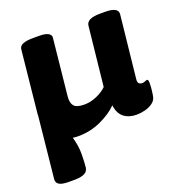

<svg xmlns="http://www.w3.org/2000/svg" viewBox="-132 -635 889 952"><g transform="rotate(-20 312.5 -159.5)"><path d="M194 9Q177 9 163 7Q177 55 176.5 98Q176 141 173 168Q169 206 100 206H70Q34 206 19 196.5Q4 187 6 168L39 -154Q39 -158 39 -162L73 -493Q76 -525 146 -525H179Q212 -525 227 -516Q242 -507 240 -493L209 -193Q206 -161 219.5 -144.5Q233 -128 274 -128Q306 -128 339 -142Q372 -156 393 -177L426 -488Q429 -525 499 -525H528Q597 -525 593 -488L558 -159Q554 -130 580 -130Q589 -130 596 -133.5Q603 -137 607 -137Q614 -137 614 -118Q614 -110 613 -94.5Q612 -79 608 -54Q605 -31 587 -17.5Q569 -4 545.5 2Q522 8 501 8Q461 8 434.5 -12Q408 -32 402 -77Q369 -43 312.5 -17Q256 9 194 9Z"/></g></svg>

Font: Asap Semi Expanded Semi Expanded ExtraBold
Style: Italic
Weight: 800
Width: 6
Italic angle: -6°
Designer: Pablo Cosgaya
Foundry: Omnibus-Type
Version: Version 3.001; ttfautohint (v1.8.4.7-5d5b)